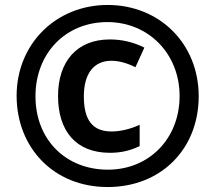

<svg xmlns="http://www.w3.org/2000/svg" viewBox="-20 -810 868 774"><path d="M414 -56C629 -56 781 -209 781 -422C781 -635 622 -790 414 -790C205 -790 47 -632 47 -424C47 -215 196 -56 414 -56ZM415 -126C246 -126 123 -246 123 -422C123 -595 244 -721 413 -721C579 -721 704 -593 704 -423C704 -251 581 -126 415 -126ZM423 -194C471 -194 507 -204 543 -221V-307C507 -290 465 -280 430 -280C352 -280 318 -327 318 -422C318 -514 359 -565 429 -565C459 -565 492 -556 526 -539L562 -618C519 -640 471 -651 423 -651C288 -651 214 -560 214 -423C214 -282 286 -194 423 -194Z"/></svg>

Font: Noto Sans Malayalam UI SemiCondensed ExtraBold
Style: Regular
Weight: 800
Width: 4
Designer: Jelle Bosma - Monotype Design Team
Foundry: Monotype Imaging Inc.
Version: Version 2.104